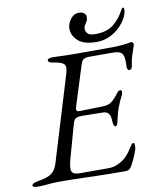

<svg xmlns="http://www.w3.org/2000/svg" viewBox="-125 -933 842 1012"><g transform="rotate(-10 295.5 -427.5)"><path d="M-8 5Q-20 5 -26 2.5Q-32 0 -32 -6Q-32 -18 4 -24Q54 -32 75.5 -48.5Q97 -65 107 -99L244 -549Q258 -592 245 -605.5Q232 -619 188 -625Q173 -627 167.5 -631Q162 -635 162 -642Q162 -648 171.5 -650.5Q181 -653 193 -653Q201 -653 221.5 -652Q242 -651 267.5 -650.5Q293 -650 314 -650H475Q530 -650 558.5 -652.5Q587 -655 598.5 -657.5Q610 -660 612 -660Q616 -660 619.5 -655.5Q623 -651 623 -647Q623 -641 617 -625.5Q611 -610 604 -587Q597 -564 593 -535Q592 -525 586.5 -520.5Q581 -516 576 -516Q571 -516 567.5 -523Q564 -530 565 -541Q568 -587 557 -604.5Q546 -622 506 -622H384Q360 -622 350 -615.5Q340 -609 335 -592L268 -380Q262 -362 265 -355Q268 -348 284 -349L408 -352Q434 -353 449.5 -363.5Q465 -374 477 -389Q484 -397 492.5 -408.5Q501 -420 510 -420Q518 -420 518.5 -411.5Q519 -403 514 -392Q505 -375 498.5 -360Q492 -345 487 -331Q481 -315 476.5 -297.5Q472 -280 467 -258Q466 -251 462.5 -244Q459 -237 454 -237Q446 -237 443.5 -248Q441 -259 441 -264Q441 -295 430.5 -307.5Q420 -320 403 -320L288 -322Q271 -322 258.5 -317.5Q246 -313 240 -291L189 -109Q175 -58 183.5 -42Q192 -26 223 -26H378Q403 -26 422.5 -34Q442 -42 458 -53Q473 -64 486 -79.5Q499 -95 512 -116Q516 -122 520 -128Q524 -134 530 -134Q535 -134 536 -127Q537 -120 537 -114Q537 -105 530 -86Q523 -67 514 -47.5Q505 -28 498 -16Q492 -6 484.5 -0.5Q477 5 465 5Q424 5 384.5 4.5Q345 4 308 3Q271 2 237 1Q203 0 171.5 -0.5Q140 -1 112 -1Q88 -1 70 0.5Q52 2 34.5 3.5Q17 5 -8 5ZM434 -692Q365 -692 334 -720.5Q303 -749 303 -786Q303 -811 321 -835.5Q339 -860 367 -860Q384 -860 394 -852Q404 -844 404 -831Q404 -817 398.5 -807.5Q393 -798 387.5 -790Q382 -782 382 -771Q382 -757 392.5 -745.5Q403 -734 434 -734Q496 -734 532 -763.5Q568 -793 590 -836Q593 -842 595 -844Q597 -846 601 -846Q606 -846 606 -836Q606 -815 592.5 -790Q579 -765 555.5 -742.5Q532 -720 501 -706Q470 -692 434 -692Z"/></g></svg>

Font: EB Garamond
Style: Italic
Weight: 400
Italic angle: -17.2°
Designer: Georg Duffner and Octavio Pardo
Foundry: Georg Duffner
Version: Version 1.001